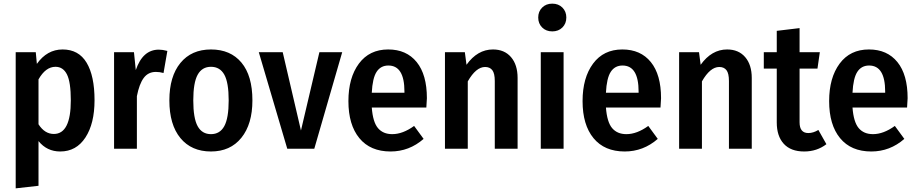

<svg xmlns="http://www.w3.org/2000/svg" viewBox="-20 -815 5026 1052"><path d="M323 -544Q411 -544 454.5 -471.5Q498 -399 498 -266Q498 -138 448 -61.5Q398 15 310 15Q237 15 191 -42V203L66 217V-529H176L182 -465Q238 -544 323 -544ZM275 -81Q368 -81 368 -265Q368 -365 347 -407Q326 -449 284 -449Q230 -449 191 -380V-134Q225 -81 275 -81Z M850 -543Q871 -543 897 -536L876 -415Q855 -421 834 -421Q792 -421 767.5 -388Q743 -355 730 -288V0H605V-529H714L724 -431Q762 -543 850 -543Z M1363 -265Q1363 -135 1302.5 -60Q1242 15 1136 15Q1029 15 968.5 -58.5Q908 -132 908 -265Q908 -396 968.5 -470Q1029 -544 1136 -544Q1243 -544 1303 -472Q1363 -400 1363 -265ZM1039 -265Q1039 -167 1063 -123.5Q1087 -80 1136 -80Q1185 -80 1209 -124Q1233 -168 1233 -265Q1233 -363 1209 -406Q1185 -449 1136 -449Q1087 -449 1063 -405.5Q1039 -362 1039 -265Z M1855 -529 1702 0H1554L1398 -529H1529L1629 -100L1730 -529Z M2319 -277Q2319 -268 2316 -226H2017Q2023 -146 2051 -113Q2079 -80 2129 -80Q2187 -80 2249 -125L2301 -54Q2222 15 2120 15Q2009 15 1949 -58Q1889 -131 1889 -261Q1889 -389 1946.5 -466.5Q2004 -544 2107 -544Q2207 -544 2263 -475Q2319 -406 2319 -277ZM2196 -307V-313Q2196 -456 2108 -456Q2066 -456 2043.5 -421.5Q2021 -387 2017 -307Z M2681 -544Q2744 -544 2780 -502Q2816 -460 2816 -388V0H2691V-371Q2691 -413 2677.5 -430.5Q2664 -448 2638 -448Q2588 -448 2543 -369V0H2418V-529H2527L2536 -460Q2596 -544 2681 -544Z M2950.5 -773.5Q2972 -795 3006 -795Q3040 -795 3061.5 -773.5Q3083 -752 3083 -719Q3083 -686 3061.5 -664.5Q3040 -643 3006 -643Q2972 -643 2950.5 -664.5Q2929 -686 2929 -719Q2929 -752 2950.5 -773.5ZM3068 -529V0H2943V-529Z M3602 -277Q3602 -268 3599 -226H3300Q3306 -146 3334 -113Q3362 -80 3412 -80Q3470 -80 3532 -125L3584 -54Q3505 15 3403 15Q3292 15 3232 -58Q3172 -131 3172 -261Q3172 -389 3229.5 -466.5Q3287 -544 3390 -544Q3490 -544 3546 -475Q3602 -406 3602 -277ZM3479 -307V-313Q3479 -456 3391 -456Q3349 -456 3326.5 -421.5Q3304 -387 3300 -307Z M3964 -544Q4027 -544 4063 -502Q4099 -460 4099 -388V0H3974V-371Q3974 -413 3960.5 -430.5Q3947 -448 3921 -448Q3871 -448 3826 -369V0H3701V-529H3810L3819 -460Q3879 -544 3964 -544Z M4464 -103 4508 -25Q4456 15 4386 15Q4313 15 4274.5 -27Q4236 -69 4236 -144V-439H4165V-529H4236V-646L4361 -661V-529H4472L4459 -439H4361V-145Q4361 -86 4409 -86Q4436 -86 4464 -103Z M4953 -277Q4953 -268 4950 -226H4651Q4657 -146 4685 -113Q4713 -80 4763 -80Q4821 -80 4883 -125L4935 -54Q4856 15 4754 15Q4643 15 4583 -58Q4523 -131 4523 -261Q4523 -389 4580.5 -466.5Q4638 -544 4741 -544Q4841 -544 4897 -475Q4953 -406 4953 -277ZM4830 -307V-313Q4830 -456 4742 -456Q4700 -456 4677.5 -421.5Q4655 -387 4651 -307Z"/></svg>

Font: Fira Sans Condensed Medium
Style: Regular
Weight: 500
Width: 3
Designer: Carrois Corporate & Edenspiekermann AG
Foundry: Carrois Corporate GbR & Edenspiekermann AG
Version: Version 4.203;PS 004.203;hotconv 1.0.88;makeotf.lib2.5.64775